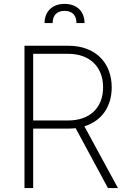

<svg xmlns="http://www.w3.org/2000/svg" viewBox="-20 -961 663 981"><path d="M105.1 0H149.5V-304H329.5C342.3 -304 354.4 -304.7 366.5 -306.1L531.6 0H582.7L411.2 -315.7C499.6 -343 550.8 -416.5 550.8 -514.6C550.8 -640.6 467.3 -727.3 329.2 -727.3H105.1ZM149.5 -345.5V-686.1H328.1C440 -686.1 506.7 -618.3 506.7 -514.6C506.7 -411.6 440 -345.5 328.5 -345.5ZM207.7 -843H248.9C248.9 -880.3 268.5 -905.5 310 -905.5C350.9 -905.5 370.7 -880.7 370.7 -843H411.9C411.9 -902 373.6 -941.1 310 -941.1C246.8 -941.1 207.7 -902 207.7 -843Z"/></svg>

Font: Karasuma Gothic
Style: Thin
Weight: 200
Designer: Rasmus Andersson / Ryoko Ishizuka
Foundry: rsms
Version: Version 1.00